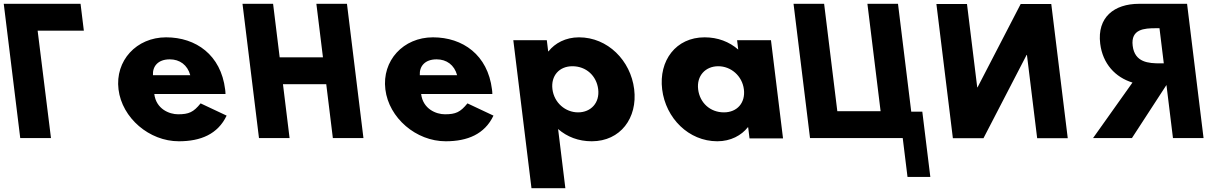

<svg xmlns="http://www.w3.org/2000/svg" viewBox="-33 -723 6365 1003"><path d="M163.6 -562.9 233.3 -1.9H72.7L-13.4 -703.1H387.8L405 -562.9Z M1145 -232C1145.3 -238 1143.9 -249 1143.1 -256C1121 -436 990.7 -528 834.7 -528C679.7 -528 567.6 -406 586.1 -256C604.4 -107 746.3 15 901.3 15C1015.3 15 1104.8 -22 1150.9 -119L1015 -183C977.7 -137 954 -126 897 -126C852 -126 782.7 -153 773 -232ZM766 -330C763.2 -377 792.8 -413 853.8 -413C905.8 -413 946.4 -384 961 -330Z M1445.2 -283.2H1671.3L1705.8 -1.9H1865.6L1779.5 -703.1H1619.7L1654.1 -423.5H1428L1393.6 -703.1H1233.8L1319.9 -1.9H1479.7Z M2539 -232C2539.3 -238 2537.9 -249 2537.1 -256C2515 -436 2384.7 -528 2228.7 -528C2073.7 -528 1961.6 -406 1980.1 -256C1998.4 -107 2140.3 15 2295.3 15C2409.3 15 2498.8 -22 2544.9 -119L2409 -183C2371.7 -137 2348 -126 2291 -126C2246 -126 2176.7 -153 2167 -232ZM2160 -330C2157.2 -377 2186.8 -413 2247.8 -413C2299.8 -413 2340.4 -384 2355 -330Z M3279.9 -257C3261.5 -407 3141.7 -528 2991.7 -528C2921.7 -528 2865.5 -497 2832.6 -455H2830.6L2823.5 -513H2648.5L2743.4 260H2920.4L2882.5 -49C2929.5 -8 2989.3 15 3058.3 15C3208.3 15 3298.4 -107 3279.9 -257ZM3091.9 -257C3100.7 -186 3053.8 -136 2986.8 -136C2920.8 -136 2861.7 -186 2852.9 -257C2844.3 -327 2888.2 -377 2957.2 -377C3029.2 -377 3083.3 -327 3091.9 -257Z M3426.1 -256C3444.5 -106 3564.3 15 3714.3 15C3784.3 15 3840.5 -16 3873.4 -58H3875.4L3882.5 0H4057.5L3994.5 -513H3817.5L3823.5 -464C3776.5 -505 3716.7 -528 3647.7 -528C3497.7 -528 3407.6 -406 3426.1 -256ZM3614.1 -256C3605.3 -327 3652.2 -377 3719.2 -377C3785.2 -377 3844.3 -327 3853.1 -256C3861.7 -186 3817.8 -136 3748.8 -136C3676.8 -136 3622.7 -186 3614.1 -256Z M4567.2 -142.2H4341.1L4272.2 -703.2H4112.4L4198.5 -1.9H4682.8L4707.8 201.4H4827L4785.1 -139.6H4727.3L4658.1 -703.2H4498.3Z M5331.7 -436.1H5330L5104.6 -0.9H4944.8L4858.7 -702.1H5018.5L5072 -266.9H5073.7L5299 -702.1H5458.8L5544.9 -0.9H5385.1Z M6168.2 -703.1 6254.3 -1.9H6094.5L6060.5 -279L5880.3 -1.9H5677.2L5883 -291.7C5793.8 -318.9 5727.4 -389.5 5714.4 -494.9C5697.5 -632.6 5787.4 -703.1 5917.5 -703.1ZM6046.6 -392 6024.1 -575.6H6005.4C5945 -575.6 5873.3 -571.4 5884.1 -483.8C5894.8 -396.3 5967.6 -392 6027.9 -392Z"/></svg>

Font: Hussar
Style: BdOpOblOne
Weight: 700
Foundry: Cannot Into Space Fonts
Version: Version 2.00